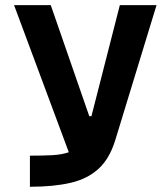

<svg xmlns="http://www.w3.org/2000/svg" viewBox="-20 -713 626 733"><path d="M94.2 0V-118.7Q143.6 -118.7 179.9 -120.6Q216.3 -122.6 242.7 -131.8L33.7 -693.4H173.8L320.8 -269.5H329.1L437.5 -693.4H577.6L419.4 -175.8Q397.9 -106.9 356.2 -68.6Q314.5 -30.3 249.8 -15.1Q185.1 0 94.2 0Z"/></svg>

Font: CaskaydiaMono NF
Style: Bold
Weight: 700
Designer: Aaron Bell
Foundry: Saja Typeworks
Version: Version 2111.001; ttfautohint (v1.8.4);Nerd Fonts 3.1.1